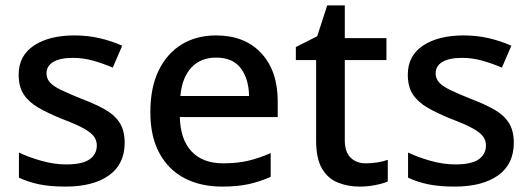

<svg xmlns="http://www.w3.org/2000/svg" viewBox="-20 -680 1963 710"><path d="M441 -152Q441 -73 383 -31.5Q325 10 222 10Q165 10 124.5 1.5Q84 -7 50 -23V-116Q85 -99 132.5 -85.5Q180 -72 225 -72Q285 -72 311.5 -91Q338 -110 338 -142Q338 -160 328 -174.5Q318 -189 290.5 -204.5Q263 -220 210 -240Q158 -261 122.5 -281.5Q87 -302 68 -330.5Q49 -359 49 -404Q49 -474 105.5 -511.5Q162 -549 255 -549Q304 -549 347.5 -539Q391 -529 432 -511L397 -430Q362 -445 325 -455.5Q288 -466 250 -466Q202 -466 177 -451Q152 -436 152 -409Q152 -390 164 -376Q176 -362 204.5 -348Q233 -334 283 -314Q333 -295 368.5 -275Q404 -255 422.5 -226Q441 -197 441 -152Z M779 -549Q885 -549 946 -483.5Q1007 -418 1007 -305V-247H645Q647 -164 688.5 -120Q730 -76 805 -76Q857 -76 897.5 -85.5Q938 -95 981 -114V-26Q940 -8 899 1Q858 10 801 10Q722 10 662.5 -21Q603 -52 569.5 -113.5Q536 -175 536 -265Q536 -356 566.5 -419Q597 -482 651.5 -515.5Q706 -549 779 -549ZM779 -467Q722 -467 687.5 -430Q653 -393 647 -325H901Q900 -388 870.5 -427.5Q841 -467 779 -467Z M1333 -76Q1354 -76 1376 -79.5Q1398 -83 1414 -89V-9Q1396 -1 1367.5 4.5Q1339 10 1310 10Q1266 10 1229 -5Q1192 -20 1170.5 -57Q1149 -94 1149 -160V-458H1074V-506L1153 -546L1190 -660H1255V-539H1409V-458H1255V-162Q1255 -118 1276.5 -97Q1298 -76 1333 -76Z M1880 -152Q1880 -73 1822 -31.5Q1764 10 1661 10Q1604 10 1563.5 1.5Q1523 -7 1489 -23V-116Q1524 -99 1571.5 -85.5Q1619 -72 1664 -72Q1724 -72 1750.5 -91Q1777 -110 1777 -142Q1777 -160 1767 -174.5Q1757 -189 1729.5 -204.5Q1702 -220 1649 -240Q1597 -261 1561.5 -281.5Q1526 -302 1507 -330.5Q1488 -359 1488 -404Q1488 -474 1544.5 -511.5Q1601 -549 1694 -549Q1743 -549 1786.5 -539Q1830 -529 1871 -511L1836 -430Q1801 -445 1764 -455.5Q1727 -466 1689 -466Q1641 -466 1616 -451Q1591 -436 1591 -409Q1591 -390 1603 -376Q1615 -362 1643.5 -348Q1672 -334 1722 -314Q1772 -295 1807.5 -275Q1843 -255 1861.5 -226Q1880 -197 1880 -152Z"/></svg>

Font: Noto Sans Telugu Medium
Style: Regular
Weight: 500
Designer: Jelle Bosma - Monotype Design Team
Foundry: Monotype Imaging Inc.
Version: Version 2.005; ttfautohint (v1.8.4.7-5d5b)